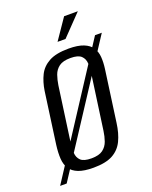

<svg xmlns="http://www.w3.org/2000/svg" viewBox="-147 -710 645 813"><g transform="rotate(-20 175.0 -303.5)"><path d="M-18.5 31.2 338.6 -518H369.1L11 31.2ZM141.3 7.3Q99.2 7.3 73.9 -2.6Q48.6 -12.5 36.4 -31.1Q24.3 -49.7 22.6 -76.6Q20.9 -103.6 25.4 -138L57.4 -369.4Q63.2 -407.7 78.1 -437.9Q93 -468 125 -485.5Q156.9 -503 213.3 -503Q255.3 -503 280.6 -492.8Q305.9 -482.6 317.8 -464.5Q329.6 -446.3 331.4 -422.2Q333.2 -398 329.3 -369.4L297.3 -138.2Q291.3 -92.4 275.5 -59.8Q259.7 -27.1 228.1 -9.9Q196.5 7.3 141.3 7.3ZM146.5 -32.9Q180.7 -32.9 198.2 -46Q215.8 -59.2 223.2 -80.5Q230.6 -101.7 233.7 -124.8L268.2 -371.6Q271.6 -395 270.4 -415.7Q269.3 -436.5 255.5 -449.7Q241.7 -462.8 207.5 -462.8Q173.3 -462.8 155.7 -449.7Q138.2 -436.5 130.9 -415.7Q123.7 -395 120.2 -371.6L85.8 -124.8Q82.7 -101.7 83.7 -80.5Q84.7 -59.2 98.5 -46Q112.3 -32.9 146.5 -32.9ZM179.8 -545.7 243 -638.2H304.9L215.8 -545.7Z"/></g></svg>

Font: Alumni Sans SC Thin
Style: Italic
Weight: 100
Italic angle: -8°
Designer: Robert E. Leuschke
Foundry: Robert E. Leuschke
Version: Version 1.016